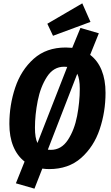

<svg xmlns="http://www.w3.org/2000/svg" viewBox="-20 -994 664 1148"><path d="M611 -439Q611 -325 576 -221Q541 -117 465.5 -50Q390 17 274 17Q253 17 233 14L186 134L75 102L127 -28Q83 -62 59.5 -119Q36 -176 36 -253Q36 -366 71 -470.5Q106 -575 181.5 -642.5Q257 -710 373 -710Q388 -710 412 -708L461 -827L571 -795L519 -666Q564 -632 587.5 -574.5Q611 -517 611 -439ZM189 -230Q189 -169 204 -139L382 -594Q376 -595 363 -595Q300 -595 261 -535Q222 -475 205.5 -391Q189 -307 189 -230ZM457 -463Q457 -523 442 -553L266 -99Q272 -98 284 -98Q347 -98 386 -157.5Q425 -217 441 -300.5Q457 -384 457 -463ZM472 -974 521 -863 297 -780 263 -852Z"/></svg>

Font: Fira Sans Condensed
Style: Bold Italic
Weight: 700
Width: 3
Italic angle: -8°
Designer: Carrois Corporate & Edenspiekermann AG
Foundry: Carrois Corporate GbR & Edenspiekermann AG
Version: Version 4.203